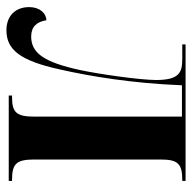

<svg xmlns="http://www.w3.org/2000/svg" viewBox="-20 -556 583 582"><g transform="rotate(90 271.0 -264.5)"><path d="M71 7C129 7 163 -32 190 -155C211 -248 232 -374 238 -525H333V-78C333 -24 321 -10 274 -10H269V0H528V-10H524C475 -10 463 -24 463 -78V-460C463 -513 476 -526 525 -526H528V-536H114V-526H158C198 -526 222 -518 222 -447C222 -398 204 -273 192 -217C168 -106 140 -68 90 -68C61 -68 45 -85 41 -114C20 -114 1 -94 1 -62C1 -20 28 7 71 7Z"/></g></svg>

Font: Noto Serif Display ExtraCondensed
Style: Bold
Weight: 700
Width: 2
Designer: Monotype Design Team
Foundry: Monotype Imaging Inc.
Version: Version 2.009